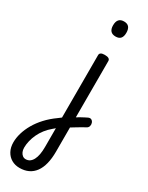

<svg xmlns="http://www.w3.org/2000/svg" viewBox="-426 -841 1073 1393"><g transform="rotate(30 110.5 -145.0)"><path d="M164 5Q180 -5 196 -15Q212 -25 227 -33.5Q242 -42 255 -48.5Q268 -55 278 -60Q294 -67 305 -60.5Q316 -54 320.5 -40.5Q325 -27 321 -13.5Q317 0 303 7Q290 14 274 23Q258 32 240.5 43Q223 54 204.5 65Q186 76 168 86ZM29 505Q-9 505 -38.5 488Q-68 471 -85 439.5Q-102 408 -102 366Q-102 328 -90 287.5Q-78 247 -54.5 206Q-31 165 5 126Q41 87 89 53Q95 48 101.5 43.5Q108 39 114 34V-489Q114 -502 124.5 -508.5Q135 -515 156 -515Q178 -515 189 -508.5Q200 -502 200 -489V271Q200 327 189 371Q178 415 156 445Q134 475 102 490Q70 505 29 505ZM36 428Q55 428 69.5 418Q84 408 94 389Q104 370 109 343Q114 316 114 280V123Q109 127 105.5 131Q102 135 97 138Q68 162 47 189Q26 216 12.5 245Q-1 274 -8 303.5Q-15 333 -15 360Q-15 380 -8.5 395Q-2 410 9.5 419Q21 428 36 428ZM156 -669Q128 -669 114 -684.5Q100 -700 100 -731Q100 -763 114 -779Q128 -795 156 -795Q184 -795 197.5 -779Q211 -763 211 -731Q211 -700 197.5 -684.5Q184 -669 156 -669Z"/></g></svg>

Font: Playwrite PL
Style: Regular
Weight: 400
Designer: Veronika Burian, José Scaglione
Foundry: TypeTogether
Version: Version 1.002